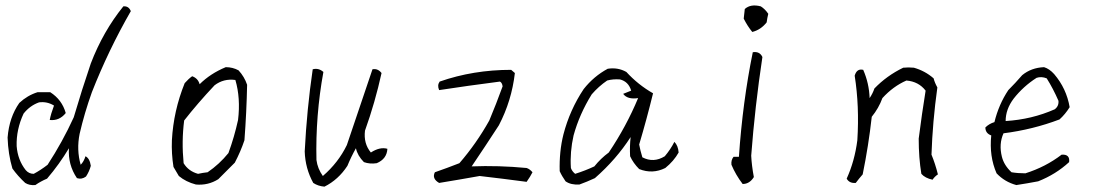

<svg xmlns="http://www.w3.org/2000/svg" viewBox="-20 -701 4040 703"><path d="M312.5 -468.8Q357.4 -585.9 431.6 -677.7Q451.2 -679.7 459 -660.2Q377 -517.6 316.4 -363.3Q289.1 -287.1 271.5 -210.9Q259.8 -152.3 275.4 -97.7Q287.1 -109.4 293 -128.9Q308.6 -121.1 312.5 -93.8Q306.6 -72.3 294.9 -54.7Q279.3 -43 261.7 -48.8Q228.5 -97.7 232.4 -158.2Q197.3 -99.6 152.3 -46.9Q128.9 -37.1 109.4 -23.4Q87.9 -21.5 72.3 -31.2Q44.9 -56.6 25.4 -84Q9.8 -136.7 7.8 -197.3Q13.7 -271.5 50.8 -324.2Q80.1 -351.6 117.2 -363.3Q140.6 -363.3 164.1 -363.3Q207 -335.9 220.7 -287.1Q197.3 -257.8 162.1 -261.7Q166 -283.2 177.7 -314.5Q152.3 -330.1 123 -326.2Q89.8 -314.5 66.4 -285.2Q39.1 -226.6 41 -166Q44.9 -115.2 74.2 -78.1Q85.9 -64.5 103.5 -64.5Q128.9 -78.1 154.3 -97.7Q209 -181.6 250 -271.5Q279.3 -371.1 312.5 -468.8Z M710.9 -392.6Q750 -431.6 806.6 -455.1Q832 -455.1 853.5 -443.4Q875 -419.9 884.8 -390.6Q882.8 -291 875 -187.5Q861.3 -146.5 839.8 -105.5Q808.6 -74.2 779.3 -44.9Q742.2 -21.5 697.3 -25.4Q660.2 -35.2 634.8 -56.6Q625 -74.2 615.2 -89.8Q607.4 -138.7 609.4 -187.5Q615.2 -294.9 656.2 -396.5Q669.9 -412.1 683.6 -421.9Q705.1 -414.1 710.9 -392.6ZM841.8 -408.2Q798.8 -414.1 765.6 -388.7Q703.1 -322.3 654.3 -259.8Q644.5 -183.6 652.3 -103.5Q669.9 -74.2 705.1 -64.5Q722.7 -68.4 740.2 -70.3Q783.2 -99.6 816.4 -140.6Q837.9 -199.2 851.6 -261.7Q861.3 -341.8 841.8 -408.2Z M1125 -447.3Q1146.5 -453.1 1164.1 -437.5Q1134.8 -277.3 1138.7 -115.2Q1142.6 -84 1162.1 -56.6Q1218.8 -105.5 1250 -169.9Q1296.9 -308.6 1343.8 -447.3Q1363.3 -451.2 1377 -433.6Q1353.5 -326.2 1316.4 -222.7Q1310.5 -175.8 1337.9 -142.6Q1371.1 -164.1 1398.4 -156.2Q1396.5 -119.1 1359.4 -103.5Q1334 -99.6 1312.5 -107.4Q1289.1 -130.9 1283.2 -158.2Q1265.6 -127 1252 -93.8Q1218.8 -43 1168 -17.6Q1144.5 -19.5 1127 -31.2Q1097.7 -84 1095.7 -146.5Q1103.5 -300.8 1125 -447.3Z M1589.8 -402.3Q1712.9 -445.3 1851.6 -445.3L1865.2 -433.6Q1853.5 -332 1806.6 -242.2Q1755.9 -164.1 1707 -91.8Q1804.7 -95.7 1908.2 -85.9Q1919.9 -82 1929.7 -70.3Q1921.9 -54.7 1908.2 -35.2Q1820.3 -46.9 1736.3 -56.6Q1660.2 -43 1587.9 -31.2Q1560.5 -46.9 1572.3 -70.3Q1617.2 -85.9 1662.1 -103.5Q1724.6 -175.8 1771.5 -259.8Q1796.9 -320.3 1820.3 -384.8Q1818.4 -398.4 1810.5 -402.3Q1689.5 -386.7 1587.9 -371.1Q1580.1 -388.7 1589.8 -402.3Z M2205.1 -449.2Q2242.2 -455.1 2273.4 -437.5Q2316.4 -390.6 2371.1 -359.4Q2347.7 -263.7 2320.3 -171.9Q2324.2 -150.4 2332 -125Q2373 -103.5 2414.1 -128.9Q2435.5 -154.3 2449.2 -181.6Q2462.9 -168 2464.8 -142.6Q2447.3 -111.3 2416 -85.9Q2369.1 -62.5 2320.3 -82Q2298.8 -103.5 2287.1 -128.9Q2285.2 -166 2289.1 -199.2Q2236.3 -117.2 2158.2 -48.8Q2128.9 -35.2 2101.6 -25.4Q2070.3 -23.4 2050.8 -37.1Q2037.1 -56.6 2029.3 -74.2Q2027.3 -146.5 2043 -209Q2066.4 -298.8 2117.2 -375Q2154.3 -421.9 2205.1 -449.2ZM2250 -410.2Q2224.6 -412.1 2203.1 -406.2Q2171.9 -384.8 2146.5 -355.5Q2101.6 -283.2 2080.1 -205.1Q2066.4 -144.5 2070.3 -85.9Q2074.2 -74.2 2085.9 -64.5Q2123 -76.2 2156.2 -91.8Q2179.7 -121.1 2209 -142.6Q2273.4 -238.3 2316.4 -341.8Q2277.3 -335.9 2261.7 -357.4Q2275.4 -363.3 2291 -369.1Q2281.2 -402.3 2250 -410.2Z M2685.5 -127Q2699.2 -328.1 2736.3 -509.8Q2761.7 -513.7 2771.5 -492.2Q2744.1 -310.5 2730.5 -130.9Q2732.4 -93.8 2740.2 -52.7Q2724.6 -27.3 2699.2 -27.3Q2673.8 -60.5 2658.2 -97.7Q2656.2 -115.2 2666 -127Q2675.8 -127 2685.5 -127ZM2707 -668Q2728.5 -687.5 2765.6 -677.7Q2781.2 -668 2793 -650.4Q2789.1 -634.8 2787.1 -619.1Q2765.6 -591.8 2734.4 -584Q2716.8 -605.5 2703.1 -632.8Q2705.1 -650.4 2707 -668Z M3287.1 -453.1Q3306.6 -455.1 3326.2 -453.1Q3367.2 -441.4 3398.4 -414.1Q3402.3 -398.4 3412.1 -380.9Q3394.5 -253.9 3390.6 -134.8Q3404.3 -101.6 3414.1 -62.5Q3402.3 -54.7 3394.5 -43Q3367.2 -48.8 3353.5 -64.5Q3343.8 -123 3343.8 -193.4Q3355.5 -285.2 3369.1 -369.1Q3343.8 -402.3 3298.8 -406.2Q3250 -384.8 3210.9 -341.8Q3197.3 -304.7 3171.9 -273.4Q3160.2 -168 3138.7 -62.5Q3125 -46.9 3113.3 -31.2Q3089.8 -29.3 3080.1 -46.9Q3109.4 -111.3 3119.1 -187.5Q3127 -312.5 3109.4 -423.8Q3117.2 -451.2 3140.6 -445.3Q3162.1 -396.5 3164.1 -341.8Q3175.8 -359.4 3181.6 -377Q3226.6 -423.8 3287.1 -453.1Z M3722.7 -425.8Q3755.9 -453.1 3802.7 -455.1Q3822.3 -449.2 3839.8 -429.7Q3884.8 -377 3896.5 -308.6Q3880.9 -283.2 3859.4 -263.7Q3761.7 -226.6 3654.3 -212.9Q3636.7 -173.8 3648.4 -127Q3656.2 -95.7 3683.6 -70.3Q3707 -66.4 3734.4 -66.4Q3808.6 -89.8 3867.2 -134.8Q3898.4 -136.7 3894.5 -107.4Q3845.7 -62.5 3781.2 -37.1Q3740.2 -29.3 3701.2 -23.4Q3658.2 -35.2 3628.9 -66.4Q3601.6 -128.9 3609.4 -205.1Q3587.9 -212.9 3587.9 -234.4Q3601.6 -248 3621.1 -253.9Q3636.7 -318.4 3671.9 -371.1Q3697.3 -396.5 3722.7 -425.8ZM3812.5 -414.1Q3793 -421.9 3775.4 -416Q3726.6 -384.8 3691.4 -339.8Q3662.1 -300.8 3662.1 -257.8Q3757.8 -263.7 3841.8 -300.8Q3857.4 -312.5 3855.5 -332Q3835.9 -377 3812.5 -414.1Z"/></svg>

Font: BoLeHuaiShuti
Style: Regular
Weight: 400
Designer: Aston.linsen@gmail.com
Foundry: BoLe
Version: Version 1.00 June 15, 2016, initial release